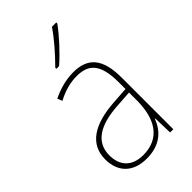

<svg xmlns="http://www.w3.org/2000/svg" viewBox="-235 -842 928 928"><g transform="rotate(-45 229.0 -377.5)"><path d="M345 -758V-765H315C285 -719 232 -659 187 -614V-606H205C253 -647 311 -711 345 -758ZM232 -537C182 -537 133 -523 88 -501L98 -476C147 -502 190 -512 232 -512C316 -512 354 -467 354 -347V-301L266 -295C127 -285 44 -234 44 -129C44 -49 91 10 189 10C286 10 331 -42 353 -99H355L358 0H380V-353C380 -483 332 -537 232 -537ZM267 -271 354 -277V-220C353 -98 304 -14 189 -14C114 -14 72 -57 72 -129C72 -220 145 -263 267 -271Z"/></g></svg>

Font: Noto Sans Devanagari SemiCondensed Thin
Style: Regular
Weight: 100
Width: 4
Designer: Jelle Bosma - Monotype Design Team
Foundry: Monotype Imaging Inc.
Version: Version 2.004